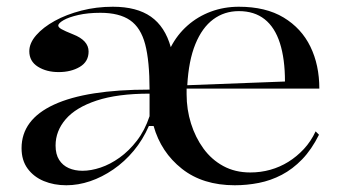

<svg xmlns="http://www.w3.org/2000/svg" viewBox="-20 -535 1021 570"><path d="M177 15Q140 15 110 2.5Q80 -10 62 -34.5Q44 -59 44 -95Q44 -180 140.5 -224.5Q237 -269 424 -269Q424 -354 411 -403.5Q398 -453 366 -475Q334 -497 278 -497Q241 -497 212.5 -490.5Q184 -484 168.5 -475Q153 -466 153 -459Q153 -454 162.5 -448.5Q172 -443 197 -433Q243 -415 243 -382Q243 -352 217 -336.5Q191 -321 154 -321Q118 -321 92.5 -337Q67 -353 67 -383Q67 -407 87.5 -430.5Q108 -454 142.5 -473Q177 -492 221.5 -503.5Q266 -515 315 -515Q386 -515 428 -485.5Q470 -456 487 -395Q506 -432 536.5 -459Q567 -486 606 -500.5Q645 -515 689 -515Q769 -515 822 -483Q875 -451 901.5 -396.5Q928 -342 928 -272H534V-255Q534 -210 547 -168.5Q560 -127 584 -94Q608 -61 643 -42Q678 -23 723 -23Q754 -23 782.5 -31Q811 -39 836 -54.5Q861 -70 882 -92.5Q903 -115 917 -145L927 -135Q905 -91 877 -62Q849 -33 816.5 -16Q784 1 748.5 8Q713 15 677 15Q582 15 520 -34Q458 -83 436 -161H422Q404 -120 377 -87.5Q350 -55 316.5 -32Q283 -9 247.5 3Q212 15 177 15ZM225 -28Q250 -28 278.5 -37.5Q307 -47 335 -67Q363 -87 386.5 -117.5Q410 -148 424 -190V-257Q329 -257 267 -236.5Q205 -216 175 -181Q145 -146 145 -103Q145 -77 155.5 -60.5Q166 -44 184 -36Q202 -28 225 -28ZM536 -282 826 -293Q826 -360 811 -407Q796 -454 765.5 -478Q735 -502 689 -502Q646 -502 613 -477.5Q580 -453 560 -404Q540 -355 536 -282Z"/></svg>

Font: Kalnia
Style: Regular
Weight: 400
Designer: Frida Medrano
Foundry: Frida Medrano
Version: Version 1.105